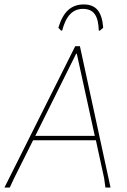

<svg xmlns="http://www.w3.org/2000/svg" viewBox="-28 -845 572 865"><path d="M470 0H447L441 -43L404 -213H121L36 -43L16 0H-8L311 -637H332ZM318 -603H315L131 -233H399ZM235 -720Q251 -774 279 -799.5Q307 -825 349 -825Q391 -825 412 -799.5Q433 -774 437 -720L422 -707H417Q416 -757 399 -781Q382 -805 346 -805Q311 -805 288 -781Q265 -757 252 -707H247Z"/></svg>

Font: Luna Sans Thin
Style: Italic
Weight: 250
Italic angle: -7°
Designer: Juan Pablo del Peral
Foundry: Huerta Tipografica
Version: Version 2.001; ttfautohint (v1.5)